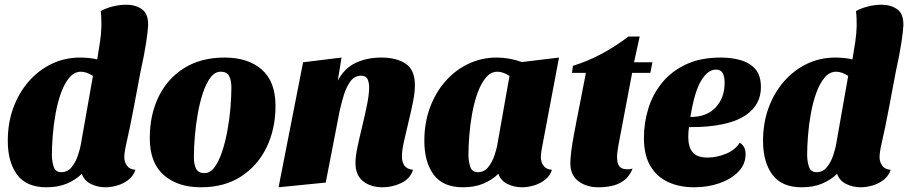

<svg xmlns="http://www.w3.org/2000/svg" viewBox="-20 -774 3850 814"><path d="M177 20Q92 20 52.5 -33.5Q13 -87 13 -177Q13 -253 36.5 -317Q60 -381 102 -429Q144 -477 199.5 -503.5Q255 -530 320 -530Q337 -530 357.5 -528Q378 -526 392 -522Q399 -562 404 -596.5Q409 -631 410 -663Q410 -680 409.5 -695.5Q409 -711 407 -727Q428 -739 457.5 -746.5Q487 -754 516 -754Q554 -754 581.5 -735Q609 -716 608 -666Q607 -643 599.5 -593Q592 -543 576 -471Q562 -398 547 -317.5Q532 -237 512 -149Q510 -140 508.5 -128Q507 -116 507 -107Q507 -88 518 -72Q529 -56 554 -54Q546 -29 525.5 -12.5Q505 4 478.5 12Q452 20 427 20Q394 20 365.5 6Q337 -8 327 -37Q300 -11 263 4.5Q226 20 177 20ZM240 -44Q266 -44 283 -64.5Q300 -85 310 -114Q320 -143 324 -169L374 -452Q361 -461 347.5 -465.5Q334 -470 323 -470Q295 -470 274 -445Q253 -420 238.5 -379.5Q224 -339 215.5 -291.5Q207 -244 203.5 -198Q200 -152 200 -117Q200 -91 207.5 -67.5Q215 -44 240 -44Z M832 20Q733 20 674 -32Q615 -84 615 -188Q615 -287 652.5 -364Q690 -441 761 -485.5Q832 -530 932 -530Q1032 -530 1090 -479Q1148 -428 1148 -325Q1148 -227 1110 -149Q1072 -71 1001.5 -25.5Q931 20 832 20ZM847 -40Q871 -40 889.5 -65Q908 -90 921.5 -130.5Q935 -171 944 -219.5Q953 -268 957 -316.5Q961 -365 961 -404Q961 -433 951.5 -451.5Q942 -470 916 -470Q891 -470 872.5 -445.5Q854 -421 840.5 -380.5Q827 -340 818.5 -292Q810 -244 806 -195.5Q802 -147 802 -106Q802 -77 811.5 -58.5Q821 -40 847 -40Z M1602 20Q1552 20 1519.5 -5.5Q1487 -31 1487 -83Q1487 -111 1496 -153Q1505 -195 1516.5 -242Q1528 -289 1536.5 -332Q1545 -375 1545 -404Q1545 -423 1538.5 -438Q1532 -453 1510 -453Q1483 -453 1465.5 -429Q1448 -405 1437.5 -370.5Q1427 -336 1420 -304L1361 0L1161 20L1265 -510L1428 -530L1412 -432Q1440 -485 1488 -507.5Q1536 -530 1596 -530Q1662 -530 1700.5 -503.5Q1739 -477 1739 -413Q1739 -381 1730.5 -339.5Q1722 -298 1711.5 -255Q1701 -212 1692.5 -174Q1684 -136 1684 -111Q1684 -87 1694.5 -72Q1705 -57 1731 -54Q1719 -16 1681 2Q1643 20 1602 20Z M1943 20Q1858 20 1818.5 -33.5Q1779 -87 1779 -177Q1779 -253 1802.5 -317Q1826 -381 1868 -429Q1910 -477 1966 -503.5Q2022 -530 2086 -530Q2138 -530 2193 -511L2350 -530L2278 -149Q2276 -140 2274.5 -128Q2273 -116 2273 -107Q2273 -88 2284 -72Q2295 -56 2320 -54Q2312 -29 2291.5 -12.5Q2271 4 2244.5 12Q2218 20 2193 20Q2160 20 2131.5 6Q2103 -8 2093 -37Q2066 -11 2029 4.5Q1992 20 1943 20ZM2006 -44Q2032 -44 2049 -64.5Q2066 -85 2076 -114Q2086 -143 2090 -169L2140 -452Q2127 -461 2113.5 -465.5Q2100 -470 2089 -470Q2061 -470 2040 -445Q2019 -420 2004.5 -379.5Q1990 -339 1981.5 -291.5Q1973 -244 1969.5 -198Q1966 -152 1966 -117Q1966 -91 1973.5 -67.5Q1981 -44 2006 -44Z M2517 20Q2467 20 2432.5 -5.5Q2398 -31 2398 -83Q2398 -102 2402 -133.5Q2406 -165 2412.5 -199.5Q2419 -234 2425 -265.5Q2431 -297 2435 -316L2464 -465H2405L2409 -495Q2530 -532 2644 -619H2692L2668 -510H2746L2737 -465H2660L2602 -159Q2600 -146 2598 -133.5Q2596 -121 2596 -109Q2596 -72 2614 -62Q2632 -52 2662 -59Q2648 -25 2624 -8Q2600 9 2572.5 14.5Q2545 20 2517 20Z M2923 20Q2861 20 2813 -2Q2765 -24 2737.5 -70Q2710 -116 2710 -189Q2710 -254 2729 -315Q2748 -376 2788 -424.5Q2828 -473 2889.5 -501.5Q2951 -530 3036 -530Q3080 -530 3118.5 -519.5Q3157 -509 3181.5 -482Q3206 -455 3206 -404Q3206 -331 3143.5 -287Q3081 -243 2952 -236Q2940 -236 2927 -235.5Q2914 -235 2901 -235Q2898 -214 2898 -193Q2898 -151 2916.5 -128.5Q2935 -106 2980 -106Q3018 -106 3057.5 -122Q3097 -138 3116 -169Q3141 -154 3141 -121Q3141 -77 3110 -45.5Q3079 -14 3029.5 3Q2980 20 2923 20ZM2907 -278Q2977 -278 3015 -319.5Q3053 -361 3052 -425Q3052 -449 3044 -464Q3036 -479 3015 -479Q2981 -479 2952.5 -432Q2924 -385 2907 -278Z M3379 20Q3294 20 3254.5 -33.5Q3215 -87 3215 -177Q3215 -253 3238.5 -317Q3262 -381 3304 -429Q3346 -477 3401.5 -503.5Q3457 -530 3522 -530Q3539 -530 3559.5 -528Q3580 -526 3594 -522Q3601 -562 3606 -596.5Q3611 -631 3612 -663Q3612 -680 3611.5 -695.5Q3611 -711 3609 -727Q3630 -739 3659.5 -746.5Q3689 -754 3718 -754Q3756 -754 3783.5 -735Q3811 -716 3810 -666Q3809 -643 3801.5 -593Q3794 -543 3778 -471Q3764 -398 3749 -317.5Q3734 -237 3714 -149Q3712 -140 3710.5 -128Q3709 -116 3709 -107Q3709 -88 3720 -72Q3731 -56 3756 -54Q3748 -29 3727.5 -12.5Q3707 4 3680.5 12Q3654 20 3629 20Q3596 20 3567.5 6Q3539 -8 3529 -37Q3502 -11 3465 4.5Q3428 20 3379 20ZM3442 -44Q3468 -44 3485 -64.5Q3502 -85 3512 -114Q3522 -143 3526 -169L3576 -452Q3563 -461 3549.5 -465.5Q3536 -470 3525 -470Q3497 -470 3476 -445Q3455 -420 3440.5 -379.5Q3426 -339 3417.5 -291.5Q3409 -244 3405.5 -198Q3402 -152 3402 -117Q3402 -91 3409.5 -67.5Q3417 -44 3442 -44Z"/></svg>

Font: Sansita Swashed ExtraBold
Style: Regular
Weight: 800
Designer: Pablo Cosgaya
Foundry: Omnibus-Type
Version: Version 1.003; ttfautohint (v1.8.3)